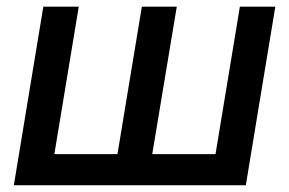

<svg xmlns="http://www.w3.org/2000/svg" viewBox="-20 -549 857 569"><path d="M108.4 -529.3H213.4L141.1 -92.3H328.1L400.4 -529.3H503.9L431.2 -92.3H618.7L690.9 -529.3H795.9L708.5 0H21Z"/></svg>

Font: Inter 24pt Medium
Style: Italic
Weight: 500
Italic angle: -9.3988°
Designer: Rasmus Andersson
Foundry: rsms
Version: Version 4.001;git-66647c0bb